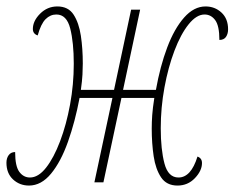

<svg xmlns="http://www.w3.org/2000/svg" viewBox="-45 -566 728 596"><path d="M45 10Q16 10 -4.5 -9Q-25 -28 -25 -61Q-25 -75 -18 -84.5Q-11 -94 2 -94Q2 -50 15 -32.5Q28 -15 48 -15Q74 -15 98 -45.5Q122 -76 141.5 -127.5Q161 -179 172.5 -241.5Q184 -304 184 -368Q184 -434 173 -477.5Q162 -521 130 -521Q111 -521 96.5 -506.5Q82 -492 72 -456Q57 -461 57 -476Q57 -501 79.5 -523.5Q102 -546 133 -546Q167 -546 183.5 -520.5Q200 -495 206 -455Q212 -415 212 -369Q212 -354 211 -334.5Q210 -315 206 -287H309L362 -536H390L337 -287H439Q452 -360 474 -418.5Q496 -477 526.5 -511.5Q557 -546 593 -546Q622 -546 642.5 -527Q663 -508 663 -475Q663 -461 656.5 -451.5Q650 -442 636 -442Q636 -486 623 -503.5Q610 -521 590 -521Q565 -521 540.5 -490.5Q516 -460 496.5 -408.5Q477 -357 465.5 -294.5Q454 -232 454 -168Q454 -102 465.5 -58.5Q477 -15 509 -15Q548 -15 568 -80Q582 -75 582 -60Q582 -36 560 -13Q538 10 506 10Q472 10 455 -15.5Q438 -41 432 -81Q426 -121 426 -167Q426 -187 427.5 -208.5Q429 -230 434 -262H332L276 0H248L304 -262H202Q188 -188 166 -126Q144 -64 113.5 -27Q83 10 45 10Z"/></svg>

Font: Noto Serif ExtraCondensed Thin
Style: Italic
Weight: 100
Width: 2
Italic angle: -12°
Designer: Monotype Design Team
Foundry: Monotype Imaging Inc.
Version: Version 2.013